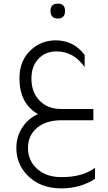

<svg xmlns="http://www.w3.org/2000/svg" viewBox="-20 -662 593 1057"><path d="M299 -560Q258 -560 258 -602Q258 -642 299 -642Q338 -642 338 -602Q338 -560 299 -560ZM503 323Q421 375 318 375Q198 375 128 300Q70 238 70 153Q70 91 102 41Q134 -9 189 -34Q87 -92 87 -232Q87 -333 156 -392Q210 -439 285 -440Q387 -440 446 -359V-293Q385 -379 291 -379Q229 -379 191 -337.5Q153 -296 153 -230Q153 -153 199 -107Q243 -62 317 -62H494V0H319Q222 0 172 53Q134 93 134 152Q134 224 187 270Q237 313 318 313H320Q434 313 503 262Z"/></svg>

Font: Space Grotesk
Style: Regular
Weight: 400
Designer: Florian Karsten
Foundry: Florian Karsten
Version: Version 2.000